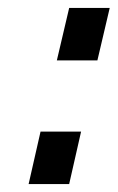

<svg xmlns="http://www.w3.org/2000/svg" viewBox="-20 -463 296 483"><path d="M154 -443H256L225 -311H123ZM82 -132H184L154 0H52Z"/></svg>

Font: Panefresco 600wt
Style: Italic
Weight: 600
Foundry: Campivisivi & Chank Co
Version: Version 1.000